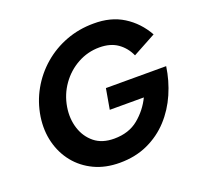

<svg xmlns="http://www.w3.org/2000/svg" viewBox="-128 -851 1033 1006"><g transform="rotate(-20 389.0 -347.5)"><path d="M419 -260 439 -374H775Q764 -297 733 -226Q702 -155 651.5 -100Q601 -45 531.5 -13Q462 19 375 19Q295 19 233 -10.5Q171 -40 130 -91Q89 -142 72 -208.5Q55 -275 66 -350Q78 -428 115.5 -494.5Q153 -561 210.5 -610.5Q268 -660 340 -687Q412 -714 493 -714Q589 -715 658.5 -671.5Q728 -628 770 -553L641 -483Q620 -530 580 -558Q540 -586 479 -586Q414 -586 357.5 -555Q301 -524 263 -470.5Q225 -417 214 -350Q204 -287 221.5 -232.5Q239 -178 281 -144Q323 -110 390 -110Q472 -110 525.5 -154Q579 -198 609 -260Z"/></g></svg>

Font: Von Semi
Style: Italic
Weight: 600
Version: Version 4.000; ttfautohint (v1.8.4.7-5d5b)